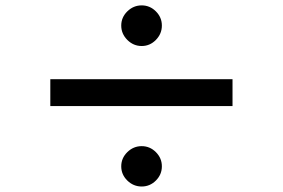

<svg xmlns="http://www.w3.org/2000/svg" viewBox="-20 -721 1040 706"><path d="M165 -331.1V-429.7H835V-331.1ZM448.2 -57.1Q425.8 -79.1 425.8 -109.4Q425.8 -139.6 448.2 -161.6Q470.7 -183.6 501 -183.6Q531.2 -183.6 553.2 -161.6Q575.2 -139.6 575.2 -109.4Q575.2 -79.1 553.2 -57.1Q531.2 -35.2 501 -35.2Q470.7 -35.2 448.2 -57.1ZM448.2 -574.2Q425.8 -596.7 425.8 -627Q425.8 -657.2 448.2 -679.2Q470.7 -701.2 501 -701.2Q531.2 -701.2 553.2 -679.2Q575.2 -657.2 575.2 -627Q575.2 -596.7 553.2 -574.2Q531.2 -551.8 501 -551.8Q470.7 -551.8 448.2 -574.2Z"/></svg>

Font: GenEi M Gothic v2 Medium
Style: Regular
Weight: 500
Version: Version 2.0